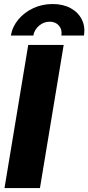

<svg xmlns="http://www.w3.org/2000/svg" viewBox="-20 -956 449 976"><path d="M303.7 -727.5 183.1 0H2.9L123.5 -727.5ZM35.2 -775.4Q43 -820.8 73.5 -857.2Q104 -893.6 149.4 -914.6Q194.8 -935.5 247.6 -935.5Q300.3 -935.5 338.9 -914.6Q377.4 -893.6 395.8 -857.2Q414.1 -820.8 406.7 -775.4H292Q296.9 -805.2 279.8 -825.4Q262.7 -845.7 232.9 -845.7Q202.1 -845.7 178.5 -825.4Q154.8 -805.2 149.4 -775.4Z"/></svg>

Font: Inter Display Extra Bold
Style: Italic
Weight: 800
Italic angle: -9.39999°
Designer: Rasmus Andersson
Foundry: rsms
Version: Version 4.000;git-4fc901f